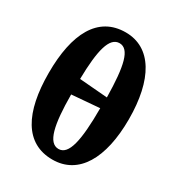

<svg xmlns="http://www.w3.org/2000/svg" viewBox="-183 -888 944 1018"><g transform="rotate(30 288.5 -379.5)"><path d="M289 10C448 10 534 -137 534 -378C534 -620 448 -769 290 -769C121 -769 43 -620 43 -379C43 -137 121 10 289 10ZM375 -420 203 -434C206 -611 229 -703 290 -703C351 -703 372 -611 375 -420ZM289 -55C226 -55 204 -153 203 -339L373 -353C373 -154 351 -55 289 -55Z"/></g></svg>

Font: Noto Serif Condensed ExtraBold
Style: Regular
Weight: 800
Width: 3
Designer: Monotype Design Team
Foundry: Monotype Imaging Inc.
Version: Version 2.013